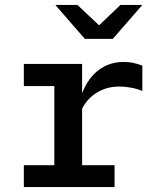

<svg xmlns="http://www.w3.org/2000/svg" viewBox="-20 -761 640 781"><path d="M77 0V-89H201V-411H77V-501H314V-382Q339 -445 382.5 -477Q426 -509 482 -509Q505 -509 521 -505.5Q537 -502 559 -494V-391Q537 -400 512.5 -404.5Q488 -409 465 -409Q416 -409 376 -385.5Q336 -362 314 -319V-89H446V0ZM325 -603 205 -741H295L383 -658L470 -741H559L439 -603Z"/></svg>

Font: Red Hat Mono SemiBold
Style: Regular
Weight: 600
Monospace: yes
Designer: Pentagram, MCKL
Foundry: Pentagram, MCKL
Version: Version 1.023